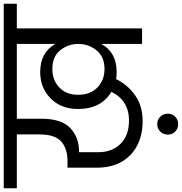

<svg xmlns="http://www.w3.org/2000/svg" viewBox="-20 -787 973 1027"><g transform="rotate(-90 466.5 -273.5)"><path d="M595 -136Q575 -136 557 -139Q526 -76 469 -36.5Q412 3 333 3Q219 3 151 -62.5Q83 -128 83 -243V-399H119Q185 -399 223 -432.5Q261 -466 261 -549V-670H-27V-740H960V-670H828V0H745V-218Q700 -136 595 -136ZM260 138Q260 114 276 97.5Q292 81 316 81Q340 81 356 97.5Q372 114 372 138Q372 161 356 177Q340 193 316 193Q292 193 276 177Q260 161 260 138ZM611 -201Q676 -201 710.5 -243.5Q745 -286 745 -341Q745 -396 711 -438Q677 -480 611 -480Q552 -480 512.5 -443Q473 -406 473 -343Q473 -277 512 -239Q551 -201 611 -201ZM335 -70Q442 -70 489 -164Q397 -219 397 -343Q397 -433 453.5 -489Q510 -545 595 -545Q699 -545 745 -464V-670H345V-539Q345 -432 295.5 -384.5Q246 -337 166 -337V-234Q166 -160 211 -115Q256 -70 335 -70Z"/></g></svg>

Font: SVN-Poppins
Style: Regular
Weight: 400
Designer: Ninad Kale (Devanagari), Jonny Pinhorn (Latin)
Foundry: Indian Type Foundry
Version: Version 3.002 2017